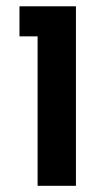

<svg xmlns="http://www.w3.org/2000/svg" viewBox="-20 -601 350 621"><path d="M101.6 -483.4H43V-580.6H225.6V0H101.6Z"/></svg>

Font: Heebo Medium
Style: Regular
Weight: 500
Designer: Oded Ezer
Foundry: Meir Sadan
Version: Version 2.001; ttfautohint (v1.5.14-ce02) -l 8 -r 50 -G 200 